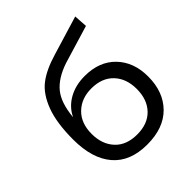

<svg xmlns="http://www.w3.org/2000/svg" viewBox="-205 -879 1024 1024"><g transform="rotate(-45 306.5 -367.5)"><path d="M317 10Q189 10 122.5 -67.5Q56 -145 56 -288Q56 -414 86 -493.5Q116 -573 167.5 -612.5Q219 -652 307 -678L528 -745L533 -669L318 -604Q232 -575 190.5 -524Q149 -473 140 -373Q165 -426 217.5 -455.5Q270 -485 339 -485Q449 -485 513 -418.5Q577 -352 577 -244Q577 -128 509 -59Q441 10 317 10ZM317 -66Q397 -66 442 -113Q487 -160 487 -240Q487 -318 442 -365.5Q397 -413 317 -413Q242 -413 194.5 -367Q147 -321 147 -240Q147 -162 191.5 -114Q236 -66 317 -66Z"/></g></svg>

Font: Raleway-v4020 Medium
Style: Regular
Weight: 500
Designer: Matt McInerney, Pablo Impallari, Rodrigo Fuenzalida
Foundry: Matt McInerney, Pablo Impallari, Rodrigo Fuenzalida
Version: Version 4.020;PS 004.020;hotconv 1.0.88;makeotf.lib2.5.64775